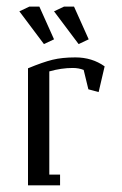

<svg xmlns="http://www.w3.org/2000/svg" viewBox="-20 -556 366 576"><path d="M38.1 -522 67.9 -536.1H98.1L142.1 -438L111.8 -423.8ZM64 0V-351.1Q108.4 -369.6 137.5 -376.7Q166.5 -383.8 206.1 -383.8Q256.3 -383.8 293.9 -356.9L275.9 -279.8L245.1 -288.1L231 -346.2Q216.3 -352.1 198.2 -352.1Q164.1 -352.1 127.9 -341.8V-32.2H160.2V0ZM142.1 -522 171.9 -536.1H202.1L246.1 -438L215.8 -423.8Z"/></svg>

Font: Gawaa
Style: Regular
Weight: 400
Designer: T. Christopher White
Version: Version 1.0